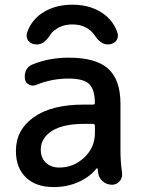

<svg xmlns="http://www.w3.org/2000/svg" viewBox="-20 -798 599 807"><path d="M46.9 -164.1Q46.9 -252 121.6 -305.2Q196.3 -358.4 333 -358.4H371.1Q378.9 -358.4 378.9 -366.2Q377.9 -421.9 355.5 -444.3Q331.1 -467.8 268.6 -467.8Q197.3 -467.8 132.8 -441.4Q117.2 -434.6 102.5 -441.9Q87.9 -449.2 85 -464.8Q84 -470.7 84 -476.6Q84 -490.2 89.8 -502.9Q98.6 -520.5 117.2 -527.3Q186.5 -555.7 268.6 -555.7Q382.8 -555.7 434.6 -509.3Q486.3 -462.9 486.3 -362.3V-164.1Q486.3 -118.2 493.2 -71.3Q493.2 -68.4 493.2 -64.5Q493.2 -48.8 483.4 -37.1Q470.7 -21.5 451.2 -21.5Q428.7 -21.5 412.1 -35.6Q395.5 -49.8 392.6 -71.3Q391.6 -80.1 390.6 -88.9Q390.6 -89.8 388.7 -90.8Q386.7 -91.8 385.7 -89.8Q359.4 -56.6 316.4 -36.1Q266.6 -11.7 205.1 -11.7Q131.8 -11.7 89.4 -51.8Q46.9 -91.8 46.9 -164.1ZM378.9 -269.5Q378.9 -277.3 371.1 -277.3H333Q245.1 -277.3 198.2 -247.6Q151.4 -217.8 151.4 -168.9Q151.4 -133.8 173.3 -113.8Q195.3 -93.8 228.5 -93.8Q290 -93.8 334.5 -136.2Q378.9 -178.7 378.9 -238.3ZM474.6 -657.2Q475.6 -651.4 475.6 -647.5Q475.6 -634.8 466.8 -625Q454.1 -611.3 434.6 -611.3H431.6Q402.3 -611.3 376 -652.3Q368.2 -663.1 357.4 -671.9Q327.1 -695.3 284.2 -695.3Q241.2 -695.3 210.9 -671.9Q198.2 -663.1 191.4 -651.4Q165 -611.3 136.7 -611.3H132.8Q113.3 -611.3 100.6 -625Q91.8 -634.8 91.8 -647.5Q91.8 -651.4 92.8 -657.2Q105.5 -700.2 142.6 -732.4Q199.2 -778.3 284.2 -778.3Q369.1 -778.3 424.8 -732.4Q461.9 -700.2 474.6 -657.2Z"/></svg>

Font: Gen Jyuu Gothic Medium
Style: Regular
Weight: 500
Designer: [Source Han Sans]
Ryoko NISHIZUKA  (kana & ideographs); Paul D. Hunt (Latin, Greek & Cyrillic); Wenlong ZHANG  (bopomofo
Version: Version 1.002.20150607